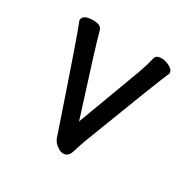

<svg xmlns="http://www.w3.org/2000/svg" viewBox="-123 -610 746 752"><g transform="rotate(30 250.0 -234.0)"><path d="M254 24Q241 24 230 16Q208 2 202 -17Q67 -416 48 -460Q48 -487 95 -487Q130 -487 136 -468Q151 -410 245 -116L353 -406Q365 -440 374 -477Q379 -492 401 -492Q419 -492 438.5 -482Q458 -472 458 -456Q435 -405 305 -64Q294 -35 285.5 -5.5Q277 24 254 24Z"/></g></svg>

Font: LXGW WenKai Mono TC
Style: Bold
Weight: 700
Designer: LXGW / Fontworks Inc.
Foundry: LXGW / Fontworks Inc.
Version: Version 1.330